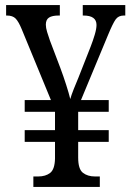

<svg xmlns="http://www.w3.org/2000/svg" viewBox="-20 -734 517 754"><path d="M111 0V-41H130Q159 -41 177 -55Q195 -69 196 -111V-177H77V-223H196V-295H77V-341H180L65 -620Q53 -649 41.5 -661Q30 -673 7 -673H4V-714H215V-673H210Q185 -673 172.5 -665Q160 -657 160 -637Q160 -625 165 -608.5Q170 -592 176 -575L217 -467Q229 -435 240 -400.5Q251 -366 256 -345Q260 -360 269.5 -384Q279 -408 288 -429L336 -551Q345 -574 352 -597.5Q359 -621 359 -636Q359 -673 308 -673H305V-714H472V-673H466Q445 -673 434 -657.5Q423 -642 404 -596L298 -341H407V-295H287V-223H407V-177H287V-115Q287 -70 305.5 -55.5Q324 -41 353 -41H372V0Z"/></svg>

Font: Noto Serif Condensed
Style: Regular
Weight: 400
Width: 3
Designer: Monotype Design Team
Foundry: Monotype Imaging Inc.
Version: Version 2.013; ttfautohint (v1.8.4.7-5d5b)